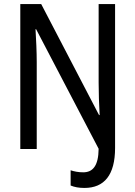

<svg xmlns="http://www.w3.org/2000/svg" viewBox="-20 -734 666 946"><path d="M396 192C494 192 547 128 547 -5V-714H466V-327C466 -277 468 -219 471 -167H468L183 -714H80V0H161V-428C161 -478 158 -541 155 -590H158L466 -1C465 85 436 115 390 115C367 115 346 111 328 105V180C347 188 369 192 396 192Z"/></svg>

Font: Noto Sans Gujarati UI Condensed
Style: Regular
Weight: 400
Width: 3
Designer: Jelle Bosma - Monotype Design Team, Universal Thirst
Foundry: Monotype Imaging Inc.
Version: Version 2.106